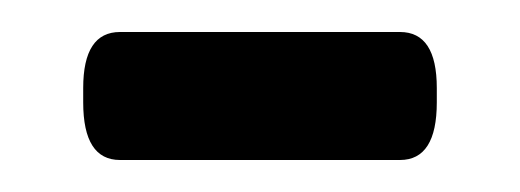

<svg xmlns="http://www.w3.org/2000/svg" viewBox="-20 -325 325 120"><path d="M55 -225Q32 -225 32 -261V-270Q32 -305 55 -305H230Q253 -305 253 -270V-261Q253 -225 230 -225Z"/></svg>

Font: Asap Semi Condensed Medium
Style: Regular
Weight: 500
Width: 4
Designer: Pablo Cosgaya
Foundry: Omnibus-Type
Version: Version 3.001; ttfautohint (v1.8.4.7-5d5b)